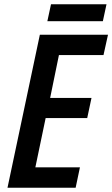

<svg xmlns="http://www.w3.org/2000/svg" viewBox="-20 -876 524 896"><path d="M201 -777H460L477 -856H218ZM15 0H333L353 -95H145L193 -325H387L407 -419H214L255 -619H463L484 -714H166Z"/></svg>

Font: Noto Sans Display SemiCondensed Medium
Style: Italic
Weight: 500
Width: 4
Italic angle: -12°
Designer: Monotype Design Team
Foundry: Monotype Imaging Inc.
Version: Version 1.900